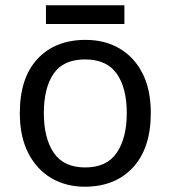

<svg xmlns="http://www.w3.org/2000/svg" viewBox="-20 -697 645 727"><path d="M551 -269Q551 -136 483.5 -63Q416 10 301 10Q230 10 174.5 -22.5Q119 -55 87 -117.5Q55 -180 55 -269Q55 -402 122 -474Q189 -546 304 -546Q377 -546 432.5 -513.5Q488 -481 519.5 -419.5Q551 -358 551 -269ZM146 -269Q146 -174 183.5 -118.5Q221 -63 303 -63Q384 -63 422 -118.5Q460 -174 460 -269Q460 -364 422 -418Q384 -472 302 -472Q220 -472 183 -418Q146 -364 146 -269ZM451 -677V-606H154V-677Z"/></svg>

Font: Noto Sans Modi
Style: Regular
Weight: 400
Designer: Monotype Design Team
Foundry: Monotype Imaging Inc.
Version: Version 2.003; ttfautohint (v1.8.4.7-5d5b)